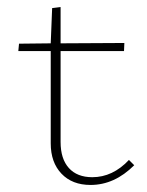

<svg xmlns="http://www.w3.org/2000/svg" viewBox="-20 -518 417 545"><path d="M346 -64 361 -49Q305 7 237 7Q185 7 154.5 -25Q124 -57 124 -111V-373H32L34 -394L124 -395L128 -495L152 -498V-395L333 -396L332 -373H152V-115Q152 -67 175.5 -41Q199 -15 242 -15Q300 -15 346 -64Z"/></svg>

Font: EauTestInfant Extralight
Style: Regular
Weight: 250
Designer: Christian Thalmann (Catharsis Fonts)
Version: Version 0.001;PS 000.001;hotconv 1.0.88;makeotf.lib2.5.64775